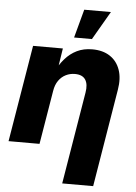

<svg xmlns="http://www.w3.org/2000/svg" viewBox="-62 -797 741 1047"><g transform="rotate(5 308.5 -273.0)"><path d="M225.6 -293.9 176.8 0H7.3L95.2 -529.3H258.3L236.8 -391.1L219.7 -393.6Q242.2 -438.5 270.3 -470.7Q298.3 -502.9 335 -520.8Q371.6 -538.6 418.9 -538.6Q477.1 -538.6 515.9 -512.9Q554.7 -487.3 571 -440.9Q587.4 -394.5 576.7 -331.5L488.3 204.1H318.8L402.3 -300.3Q410.2 -346.2 393.8 -371.3Q377.4 -396.5 336.4 -396.5Q309.6 -396.5 286.4 -385Q263.2 -373.5 247.1 -350.8Q231 -328.1 225.6 -293.9ZM314 -594.2 356 -750H502L411.6 -594.2Z"/></g></svg>

Font: Inter 24pt ExtraBold
Style: Italic
Weight: 800
Italic angle: -9.3988°
Designer: Rasmus Andersson
Foundry: rsms
Version: Version 4.001;git-66647c0bb